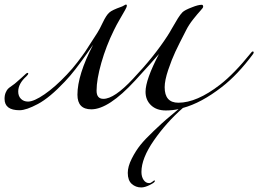

<svg xmlns="http://www.w3.org/2000/svg" viewBox="-24 -480 1134 843"><path d="M699 -97Q699 -29 759 -29Q840 -29 942 -108Q1004 -156 1078 -248Q1082 -254 1086 -254Q1090 -254 1090 -250Q1090 -248 1088 -244Q1020 -152 950 -98Q860 -28 779 -6Q707 57 652 136Q597 215 597 275Q597 296 606.5 310Q616 324 631 324Q638 324 645 318Q652 312 653 312Q656 312 656 315Q656 321 634 332Q612 343 596 343Q572 343 554.5 327.5Q537 312 537 279Q537 251 554.5 216.5Q572 182 592.5 156.5Q613 131 651.5 94.5Q690 58 707 43.5Q724 29 760 -1Q733 5 704 5Q663 5 639 -18Q615 -41 615 -77Q615 -130 674 -243Q646 -210 569 -126Q453 0 377 0Q316 0 316 -64Q316 -151 385 -284Q381 -278 356 -242.5Q331 -207 307.5 -176.5Q284 -146 260 -121Q194 -51 142.5 -23.5Q91 4 62 4Q-4 4 -4 -46Q-4 -62 1 -73.5Q6 -85 11 -90Q16 -95 29 -104Q42 -113 46 -117Q58 -127 71 -139Q84 -151 89 -155.5Q94 -160 97 -160Q100 -160 100 -157Q100 -153 92 -145Q56 -113 56 -78Q56 -58 68 -46Q80 -34 99 -34Q125 -34 171.5 -66Q218 -98 269 -152Q294 -178 316.5 -207.5Q339 -237 349.5 -252.5Q360 -268 380.5 -300.5Q401 -333 404 -337Q412 -349 427.5 -381.5Q443 -414 456 -425Q468 -436 508 -450Q514 -452 520.5 -456Q527 -460 529 -460Q533 -460 533 -454Q533 -450 525 -435.5Q517 -421 502 -395.5Q487 -370 476 -347Q442 -278 421 -204.5Q400 -131 400 -82Q400 -46 430 -46Q478 -46 560 -134Q652 -231 711 -322Q719 -334 732.5 -358Q746 -382 757 -399.5Q768 -417 777 -426Q787 -436 819 -448Q846 -459 862 -459Q868 -459 868 -450Q868 -446 855.5 -432.5Q843 -419 824 -395Q805 -371 793 -347Q762 -287 746 -253Q730 -219 714.5 -173Q699 -127 699 -97Z"/></svg>

Font: Miama Nueva
Style: Medium
Weight: 400
Italic angle: -28°
Version: Version 1.0